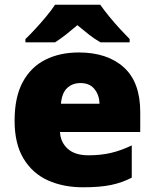

<svg xmlns="http://www.w3.org/2000/svg" viewBox="-20 -786 658 816"><path d="M315 -563Q436 -563 506 -500Q576 -437 576 -310V-225H235Q237 -182 267.5 -154Q298 -126 356 -126Q408 -126 451 -136Q494 -146 540 -168V-31Q500 -10 452.5 0Q405 10 333 10Q249 10 183.5 -19.5Q118 -49 80 -112Q42 -175 42 -273Q42 -373 76.5 -437Q111 -501 172.5 -532Q234 -563 315 -563ZM322 -433Q288 -433 265.5 -412Q243 -391 239 -345H403Q402 -382 381.5 -407.5Q361 -433 322 -433ZM406 -766Q422 -743 444.5 -715.5Q467 -688 490.5 -662.5Q514 -637 531 -620V-606H407Q381 -621 358 -639Q335 -657 309 -679Q283 -657 261.5 -640Q240 -623 214 -606H88V-620Q107 -638 130.5 -663.5Q154 -689 176.5 -716Q199 -743 214 -766Z"/></svg>

Font: Noto Sans Gurmukhi UI Black
Style: Regular
Weight: 900
Designer: Jelle Bosma - Monotype Design Team
Foundry: Monotype Imaging Inc.
Version: Version 2.004; ttfautohint (v1.8.4.7-5d5b)